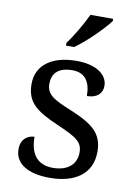

<svg xmlns="http://www.w3.org/2000/svg" viewBox="-87 -822 625 889"><g transform="rotate(10 225.5 -378.0)"><path d="M178 -619V-606H216C269 -642 347 -721 372 -756V-766H265C244 -721 207 -657 178 -619ZM210 10C328 10 407 -43 407 -147C407 -231 362 -269 257 -313C168 -349 133 -368 133 -419C133 -466 160 -499 228 -499C287 -499 314 -460 314 -393C360 -393 386 -417 386 -453C386 -503 336 -545 240 -545C127 -545 52 -495 52 -404C52 -317 100 -283 203 -238C300 -196 326 -178 326 -129C326 -75 287 -38 216 -38C135 -38 108 -95 108 -165C84 -165 45 -150 45 -96C45 -26 110 10 210 10Z"/></g></svg>

Font: Noto Fangsong KSS Rotated
Style: Regular
Weight: 400
Designer: LIU Zhao, ZHANG Congyu, Kushim JIANG
Foundry: Guyu Beijing Co. Ltd.
Version: Version 1.000;November 16, 2022;FontCreator 11.5.0.2427 64-b